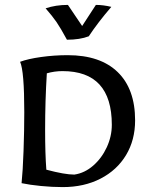

<svg xmlns="http://www.w3.org/2000/svg" viewBox="-20 -757 613 783"><path d="M68 -10Q73 -58 76 -141.5Q79 -225 79 -300Q79 -467 62 -505Q94 -517 147.5 -524.5Q201 -532 256 -532Q389 -532 460 -463Q531 -394 531 -266Q531 -186 494 -124.5Q457 -63 390 -28.5Q323 6 236 6Q193 6 147 1.5Q101 -3 68 -10ZM436 -248Q436 -467 235 -467Q202 -467 171 -458Q164 -346 164 -227Q164 -130 169 -65Q244 -45 283 -45Q325 -51 360 -81.5Q395 -112 415.5 -156.5Q436 -201 436 -248ZM166 -723Q207 -737 257 -737L315 -651L371 -737Q401 -737 434 -729Q379 -665 342 -609Q306 -595 253 -595Q227 -643 210.5 -667Q194 -691 166 -723Z"/></svg>

Font: Mirza
Style: Regular
Weight: 400
Designer: Arabic design by Kourosh Beigpour, Latin design by Eduardo Tunni, engineering by Lasse Fister
Version: Version 1.000